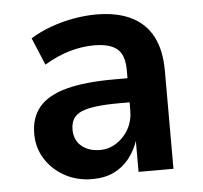

<svg xmlns="http://www.w3.org/2000/svg" viewBox="-43 -549 637 603"><g transform="rotate(-5 275.5 -247.0)"><path d="M225 10Q177 10 138.5 -11Q100 -32 77.5 -67.5Q55 -103 55 -147Q55 -199 83 -232Q111 -265 169.5 -280.5Q228 -296 320 -296H377V-220H330Q288 -220 258.5 -216.5Q229 -213 211 -205.5Q193 -198 184.5 -184.5Q176 -171 176 -150Q176 -117 198.5 -98Q221 -79 257 -79Q285 -79 309 -94.5Q333 -110 347.5 -136Q362 -162 362 -196V-322Q362 -369 339 -388.5Q316 -408 266 -408Q229 -408 190 -397Q151 -386 109 -361L73 -447Q102 -465 136 -477.5Q170 -490 207.5 -497Q245 -504 281 -504Q346 -504 390.5 -482.5Q435 -461 458 -418Q481 -375 481 -308V0H371V-103H373Q362 -69 342 -43.5Q322 -18 293 -4Q264 10 225 10Z"/></g></svg>

Font: Nunito Sans 10pt SemiCondensed
Style: Bold
Weight: 700
Width: 4
Designer: Vernon Adams
Foundry: Vernon Adams
Version: Version 3.101;gftools[0.9.27]